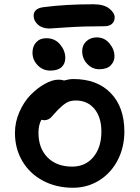

<svg xmlns="http://www.w3.org/2000/svg" viewBox="-20 -842 661 909"><path d="M214.8 -707Q180.2 -707 159.7 -725.3Q139.2 -743.7 139.2 -767.1Q139.2 -802.2 186 -808.1Q290.5 -821.8 421.9 -821.8Q471.7 -821.8 497.3 -801.5Q522.9 -781.2 522.9 -759.8Q522.9 -740.2 510 -729Q497.1 -717.8 474.1 -717.8Q376 -717.8 296.4 -712.4Q216.8 -707 214.8 -707ZM450.2 -514.2Q416.5 -514.2 392.8 -539.6Q369.1 -564.9 369.1 -600.1Q369.1 -628.4 388.9 -646.7Q408.7 -665 438 -665Q474.6 -665 498.3 -636.5Q522 -607.9 522 -575.2Q522 -550.8 504.2 -532.5Q486.3 -514.2 450.2 -514.2ZM217.8 -507.8Q182.6 -507.8 158.2 -533.2Q133.8 -558.6 133.8 -592.8Q133.8 -623 151.6 -642.1Q169.4 -661.1 199.2 -661.1Q239.7 -661.1 264.4 -631.8Q289.1 -602.5 289.1 -567.9Q289.1 -540.5 271.5 -524.2Q253.9 -507.8 217.8 -507.8ZM325.2 46.9Q246.6 46.9 183.8 13.7Q121.1 -19.5 85.9 -78.9Q50.8 -138.2 50.8 -212.9Q50.8 -264.6 72.3 -313Q93.8 -361.3 125.7 -393.6Q157.7 -425.8 192.9 -445.3Q228 -464.8 256.8 -464.8Q272.9 -464.8 283.2 -460.9Q308.1 -467.8 327.1 -467.8Q440.4 -467.8 504.6 -401.1Q568.8 -334.5 568.8 -219.2Q568.8 -144.5 537.1 -83.5Q505.4 -22.5 449.5 12.2Q393.6 46.9 325.2 46.9ZM162.1 -213.9Q162.1 -140.1 205.1 -96.7Q248 -53.2 321.8 -53.2Q384.3 -53.2 422.1 -98.6Q460 -144 460 -219.2Q460 -286.6 427.2 -326.4Q394.5 -366.2 338.9 -366.2Q312.5 -366.2 294.9 -355.7Q277.3 -345.2 253.9 -321.8Q246.6 -314 235.8 -301.8Q225.1 -289.6 220.7 -285.2Q216.3 -280.8 208 -276.9Q199.7 -272.9 189.9 -272.9Q183.6 -272.9 175.8 -274.9Q162.1 -249.5 162.1 -213.9Z"/></svg>

Font: Shantell Sans Bouncy
Style: Regular
Weight: 500
Designer: Stephen Nixon, Anya Danilova, Shantell Martin
Foundry: Arrow Type
Version: Version 1.006;[9816181b4]